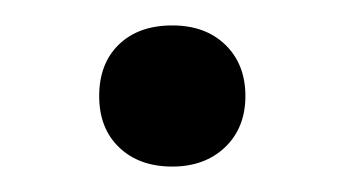

<svg xmlns="http://www.w3.org/2000/svg" viewBox="-20 -355 270 151"><path d="M115.5 -224Q89.5 -224 73.8 -239Q58 -254 58 -279.5Q58 -305 73.5 -320Q89 -335 115.5 -335Q141.5 -335 157.2 -319.8Q173 -304.5 173 -279.5Q173 -254.5 157 -239.2Q141 -224 115.5 -224Z"/></svg>

Font: Encode Sans SC Condensed Thin
Style: Regular
Weight: 400
Version: Version 3.002